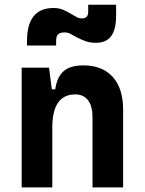

<svg xmlns="http://www.w3.org/2000/svg" viewBox="-20 -810 626 830"><path d="M379.9 0V-304.2Q379.9 -351.1 360.6 -376.5Q341.3 -401.9 305.5 -401.9Q206.1 -401.9 206.1 -258.3L175.8 -423.8H218.8Q226.1 -476.1 254.4 -501.7Q282.7 -527.3 340.3 -527.3Q422.4 -527.3 467.3 -477.5Q512.2 -427.7 512.2 -336.9V0ZM73.7 0V-517.6H191.9L206.1 -408.2V0ZM96.7 -613.3V-632.8Q96.7 -775.4 211.4 -775.4Q233.9 -775.4 250.2 -768.8Q266.6 -762.2 288.1 -749.5Q302.7 -741.2 312 -735.8Q321.3 -730.5 335 -730.5Q361.3 -730.5 361.3 -759.8V-789.6H481.9V-742.2Q481.9 -683.6 460.9 -654.3Q439.9 -625 394 -625Q369.1 -625 349.1 -632.3Q329.1 -639.6 310.5 -649.4Q294.9 -658.2 283.7 -664.1Q272.5 -669.9 258.8 -669.9Q240.7 -669.9 231.7 -662.1Q222.7 -654.3 222.7 -633.8V-613.3Z"/></svg>

Font: Cascadia Mono PL
Style: Regular
Weight: 400
Monospace: yes
Designer: Aaron Bell
Foundry: Saja Typeworks
Version: Version 2102.003